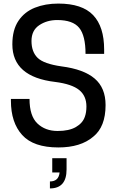

<svg xmlns="http://www.w3.org/2000/svg" viewBox="-20 -812 651 1073"><path d="M259 241V202Q308 202 313 152H272V72H352V135Q352 241 259 241ZM306 12Q167 12 104 -57.5Q41 -127 41 -249V-259H145Q145 -164 189 -122Q233 -80 302 -80Q366 -80 404 -102Q442 -124 454 -159Q463 -183 463 -217Q463 -276 422.5 -309Q382 -342 289 -354Q49 -382 49 -564Q49 -645 83 -695.5Q117 -746 175 -769Q233 -792 306 -792Q439 -792 500.5 -727.5Q562 -663 562 -535V-511H458Q458 -613 422.5 -656.5Q387 -700 300 -700Q242 -700 199 -671Q156 -642 156 -583Q156 -522 190.5 -488.5Q225 -455 324 -441Q448 -425 509 -373Q570 -321 570 -225Q570 -103 501 -48Q431 12 306 12Z"/></svg>

Font: Tanohe Sans Medium
Style: Regular
Weight: 500
Designer: Village Type and Design LLC
Foundry: Cooper Hewitt Smithsonian Design Museum
Version: Version 1.00;September 29, 2021;FontCreator 13.0.0.2655 64-b